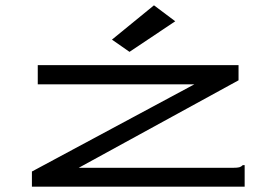

<svg xmlns="http://www.w3.org/2000/svg" viewBox="-20 -702 1040 722"><path d="M100 -57 711 -385H122V-457H877V-400L276 -71H856Q873 -71 880 -73Q887 -75 893 -81H900V0H100ZM467 -507 401 -553 559 -682 639 -622Z"/></svg>

Font: Inconsolata UltraExpanded
Style: Regular
Weight: 400
Width: 9
Monospace: yes
Designer: Raph Levien, Cyreal, Brenton Simpson
Foundry: Raph Levien, Cyreal, Google
Version: Version 3.000; ttfautohint (v1.8.2.53-6de2)